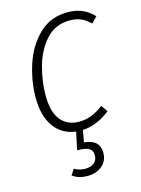

<svg xmlns="http://www.w3.org/2000/svg" viewBox="-115 -598 651 886"><g transform="rotate(-15 210.5 -155.0)"><path d="M100 -186Q100 -108 131.5 -69Q163 -30 219 -30Q251 -30 278.5 -41Q306 -52 336 -74L357 -43Q293 8 225 11L215 68Q289 74 289 137Q289 175 261.5 198.5Q234 222 190 222Q151 222 120 201L138 173Q162 187 190 187Q216 187 232 174.5Q248 162 248 138Q248 115 232 105Q216 95 175 95L193 10Q127 2 90 -49.5Q53 -101 53 -188Q53 -267 79 -346.5Q105 -426 160 -479Q215 -532 297 -532Q335 -532 365 -519.5Q395 -507 421 -480L394 -452Q373 -473 350 -483Q327 -493 296 -493Q228 -493 184 -445Q140 -397 120 -326.5Q100 -256 100 -186Z"/></g></svg>

Font: Fira Sans Condensed ExtraLight
Style: Italic
Weight: 275
Width: 3
Italic angle: -8°
Designer: Carrois Corporate & Edenspiekermann AG
Foundry: Carrois Corporate GbR & Edenspiekermann AG
Version: Version 4.203